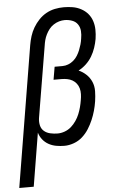

<svg xmlns="http://www.w3.org/2000/svg" viewBox="-90 -786 653 1044"><g transform="rotate(-5 236.0 -264.0)"><path d="M-28 215 99 -554Q103 -578 110.5 -602Q118 -626 131 -648Q144 -670 162 -689Q180 -708 202.5 -720.5Q225 -733 249.5 -738Q274 -743 298 -743Q323 -743 347 -739Q371 -735 392.5 -723.5Q414 -712 429 -694.5Q444 -677 451.5 -654.5Q459 -632 459.5 -607Q460 -582 456 -556Q452 -533 444 -509Q436 -485 423 -463Q410 -441 391 -423Q372 -405 349 -393Q372 -383 390.5 -365.5Q409 -348 419 -324.5Q429 -301 428.5 -273.5Q428 -246 424 -219Q420 -193 413 -168Q406 -143 395.5 -118.5Q385 -94 370.5 -71Q356 -48 335.5 -29.5Q315 -11 288.5 -1.5Q262 8 237 8Q214 8 192 4Q170 0 151 -10.5Q132 -21 118.5 -38Q105 -55 99 -76L51 215ZM206 -62Q225 -62 244.5 -69Q264 -76 279.5 -89.5Q295 -103 307 -120.5Q319 -138 326.5 -156.5Q334 -175 339 -194Q344 -213 347 -232Q350 -248 350.5 -264.5Q351 -281 347 -295.5Q343 -310 334 -322Q325 -334 312 -341.5Q299 -349 283.5 -352Q268 -355 252 -355H209L221 -425H264Q280 -425 295.5 -431Q311 -437 324 -448Q337 -459 346 -473.5Q355 -488 361 -503Q367 -518 371.5 -533.5Q376 -549 378 -565Q382 -586 380.5 -606.5Q379 -627 368 -643Q357 -659 337.5 -666Q318 -673 297 -673Q282 -673 266.5 -668.5Q251 -664 236.5 -654.5Q222 -645 212 -632Q202 -619 194.5 -604Q187 -589 183 -573.5Q179 -558 177 -543L112 -154Q109 -133 113.5 -114Q118 -95 132 -83Q146 -71 166 -66.5Q186 -62 206 -62Z"/></g></svg>

Font: Iosevka Oblique
Style: Regular
Weight: 400
Italic angle: -9°
Monospace: yes
Designer: Belleve Invis
Foundry: Belleve Invis
Version: Version 32.5.0; ttfautohint (v1.8.4)